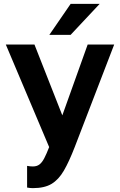

<svg xmlns="http://www.w3.org/2000/svg" viewBox="-20 -760 620 992"><path d="M150 212Q135 212 120 209V97Q135 100 150 100Q170 100 183.5 90Q197 80 208.5 58Q220 36 234 0L10 -530H158L302 -164L433 -530H570L366 0Q337 75 310 121.5Q283 168 246.5 190Q210 212 150 212ZM235 -580 345 -740H495L345 -580Z"/></svg>

Font: Golos Text SemiBold
Style: Regular
Weight: 600
Designer: A.Korolkova, Vitaly Kuzmin
Foundry: ParaType Ltd
Version: Version 2.004